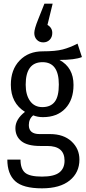

<svg xmlns="http://www.w3.org/2000/svg" viewBox="-20 -817 470 1047"><path d="M167 -637.2Q167 -659.2 188 -710.9L222.2 -796.9H267.1L238.8 -681.2Q265.1 -666 265.1 -637.2Q265.1 -614.7 251.2 -600.3Q237.3 -585.9 215.8 -585.9Q194.3 -585.9 180.7 -600.3Q167 -614.7 167 -637.2ZM402.8 -579.1 426.8 -505.9Q388.7 -490.2 304.2 -490.2Q380.9 -448.7 380.9 -354Q380.9 -272.9 336.4 -225.6Q292 -178.2 213.9 -178.2Q185.5 -178.2 161.1 -188Q137.2 -168.5 137.2 -134.8Q137.2 -85.9 195.8 -85.9H252.9Q326.7 -85.9 369.9 -45.9Q413.1 -5.9 413.1 53.2Q413.1 124 360.1 167Q307.1 210 209 210Q105.5 210 62.7 170.7Q20 131.3 20 53.2H91.8Q91.8 103.5 116.7 124.8Q141.6 146 209 146Q274.4 146 303.2 123.8Q332 101.6 332 59.1Q332 -21 237.8 -21H199.2Q128.9 -21 96.4 -47.4Q64 -73.7 64 -118.2Q64 -166.5 116.2 -207Q39.1 -254.9 39.1 -355Q39.1 -437.5 87.2 -487.3Q135.3 -537.1 212.9 -537.1Q283.2 -537.1 322.3 -547.4Q361.3 -557.6 402.8 -579.1ZM211.9 -478Q120.1 -478 120.1 -355Q120.1 -299.3 144 -266.1Q168 -232.9 210.9 -232.9Q255.9 -232.9 278.3 -261.7Q300.8 -290.5 300.8 -356Q300.8 -478 211.9 -478Z"/></svg>

Font: Fira Sans Compressed Book
Style: Regular
Weight: 350
Width: 1
Designer: Carrois Corporate & Edenspiekermann AG
Foundry: Carrois Corporate GbR & Edenspiekermann AG
Version: Version 4.203;PS 004.203;hotconv 1.0.88;makeotf.lib2.5.64775